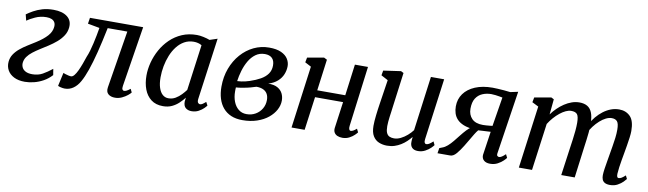

<svg xmlns="http://www.w3.org/2000/svg" viewBox="-37 -1009 4929 1460"><g transform="rotate(10 2428.0 -279.5)"><path d="M166.5 10Q116.9 10 82.8 -7.3Q48.7 -24.6 32.5 -53.9Q16.4 -83.1 19.5 -118.6Q22.4 -151.1 39.4 -176.9Q56.3 -202.6 82.4 -224.2Q108.4 -245.7 139.2 -264.9Q170 -284.1 200.2 -303.1Q253.3 -336.8 282.7 -369.6Q312.2 -402.5 315.3 -440.2Q317.2 -460.8 309.4 -474.7Q301.6 -488.6 285.4 -495.6Q269.3 -502.6 245.9 -502.6Q198.9 -502.6 159.1 -484.2Q119.2 -465.8 97.1 -449.6L85.3 -496.3Q106.4 -511.6 135.5 -528.1Q164.6 -544.5 202.4 -555.9Q240.3 -567.3 288.7 -567.3Q357.5 -567.3 395.2 -537.8Q433 -508.2 427.9 -455.2Q424.6 -419.8 405.6 -390.9Q386.7 -362 358.4 -337.8Q330 -313.6 298.5 -293.3Q267 -273 238.2 -255Q209.6 -237 185 -218Q160.4 -199.1 144.9 -177.4Q129.5 -155.8 126.8 -129.2Q125.5 -110.5 133.5 -93.8Q141.6 -77 161.2 -66.8Q180.7 -56.5 213 -56.5Q257.3 -56.5 291.7 -75.6Q326.1 -94.8 363.6 -124.6L371.4 -77.7Q343.4 -46.9 308.5 -27.5Q273.5 -8.1 236.8 0.9Q200 10 166.5 10Z M907.5 -88.8Q904.3 -68.5 909.7 -60.8Q915 -53.1 921.8 -53.1Q930.9 -53.1 942.3 -58.7Q953.7 -64.2 969.5 -77.5L982.4 -51.3Q976.6 -42.6 958.8 -28Q941 -13.3 916 -1.7Q891 10 862.8 10Q829.8 10 810.6 -6.8Q791.4 -23.5 797.2 -59.5L869 -501.5H717.4Q695 -392.3 674.1 -309.4Q653.1 -226.5 632.6 -167.3Q612 -108 590.4 -70Q569.8 -33 540.5 -12.5Q511.2 8 475.3 8Q460.8 8 443.1 3.6Q425.5 -0.8 422.2 -4L445.1 -107.6Q448.4 -105.6 459.8 -101.9Q471.2 -98.3 484.5 -95.1Q497.7 -92 506 -92Q518.5 -92 530.9 -107.2Q543.3 -122.4 555 -147.1Q566.6 -171.8 577.6 -201.4Q588.6 -231 597.9 -259.6Q607.4 -281.2 615.7 -309.6Q623.9 -337.9 631.2 -369.3Q638.5 -400.7 644.5 -432.3Q650.5 -463.8 655.2 -491.9L563.8 -508.8L571 -555.2H981.8Z M1489.4 -93.6Q1486.2 -70.5 1493 -61.8Q1499.8 -53.1 1508.4 -53.1Q1517.5 -53.1 1527.6 -59.5Q1537.8 -65.9 1552.7 -79.2L1566.7 -53.3Q1562.6 -46.5 1547.4 -31.2Q1532.1 -15.9 1508.3 -3Q1484.4 10 1454.7 10Q1426.2 10 1408.5 -4.9Q1390.8 -19.8 1391.2 -53.6L1394.8 -83.6Q1377.2 -61.3 1354.5 -39.7Q1331.8 -18.1 1302 -4Q1272.2 10 1233.4 10Q1178.1 10 1141.9 -17.5Q1105.7 -45 1087.9 -92.2Q1070.2 -139.3 1070.2 -198Q1070.2 -247.6 1083.8 -299.8Q1097.5 -351.9 1124.1 -399.8Q1150.7 -447.6 1189.9 -485.7Q1229.2 -523.7 1280.6 -545.9Q1332.1 -568 1395.1 -568Q1418.3 -568 1446.3 -561.9Q1474.4 -555.9 1495.5 -547.7L1554.6 -567.3ZM1442.6 -497Q1429.3 -505.5 1413.5 -509.3Q1397.7 -513.2 1380.7 -513.2Q1340.4 -513.2 1308 -494.9Q1275.7 -476.7 1251.4 -445.3Q1227 -414 1210.8 -373.9Q1194.5 -333.8 1186.3 -289.9Q1178.1 -246 1178.1 -203.3Q1178.1 -155.4 1189 -122.5Q1199.9 -89.6 1219.1 -72.9Q1238.4 -56.2 1263.6 -56.2Q1293.8 -56.2 1318.3 -70.6Q1342.8 -85.1 1362.1 -105.4Q1381.3 -125.6 1394.7 -143.7Z M1846.1 9.8Q1796.5 9.8 1759.2 -6.1Q1722 -22 1696.8 -51.6Q1671.6 -81.2 1659 -122.3Q1646.4 -163.3 1646.4 -213.5Q1646.4 -290.3 1670.7 -355Q1695 -419.8 1737.4 -467.9Q1779.8 -516 1835.2 -542.6Q1890.7 -569.1 1953.3 -569.1Q2011.2 -569.1 2046.8 -552.5Q2082.4 -535.9 2098.7 -509.7Q2115.1 -483.5 2115.1 -454.1Q2115.1 -421.6 2102.6 -390.6Q2090.1 -359.7 2063.1 -335.5Q2036.2 -311.3 1992.9 -297.9Q2037.9 -298.6 2065 -283.5Q2092.1 -268.4 2104.7 -243.3Q2117.2 -218.1 2117.2 -188.2Q2117.2 -152.3 2098.7 -117.3Q2080.2 -82.3 2045.1 -53.4Q2010 -24.5 1959.6 -7.4Q1909.3 9.8 1846.1 9.8ZM1869.8 -40.7Q1908.7 -40.7 1939 -58.3Q1969.4 -75.9 1987.1 -106Q2004.8 -136.1 2004.8 -172.8Q2004.8 -200.7 1993.9 -219.9Q1983 -239.1 1961.7 -249Q1940.5 -258.9 1909.1 -258.9Q1902 -257.2 1891 -253.6Q1880.1 -250.1 1867 -246.3Q1853.9 -242.6 1839.9 -239.6Q1822 -235.9 1800.9 -232.1Q1779.8 -228.3 1755.7 -226.7Q1755.2 -218.7 1755 -210.8Q1754.9 -202.9 1754.9 -195.6Q1754.9 -152.8 1768.4 -117.6Q1782 -82.4 1807.9 -61.5Q1833.7 -40.7 1869.8 -40.7ZM1756.9 -275.8Q1774.1 -276.8 1788.8 -278.7Q1803.5 -280.7 1818.6 -284.3Q1833.6 -287.9 1851.4 -293.6Q1897 -308.7 1931.5 -328.1Q1966.1 -347.6 1985.4 -374.8Q2004.8 -402 2004.8 -439.5Q2004.8 -477.2 1985.3 -496.1Q1965.9 -515 1929.7 -515Q1889 -515 1858.6 -492.9Q1828.2 -470.7 1807.4 -434.8Q1786.7 -399 1774.4 -357.1Q1762 -315.3 1756.9 -275.8Z M2658.3 -88.8Q2656.1 -70.3 2660.4 -61.7Q2664.7 -53.1 2671.8 -53.1Q2680.7 -53.1 2691 -58.4Q2701.4 -63.7 2717.2 -77.5L2730.1 -51.3Q2725.8 -44.8 2710.7 -29.9Q2695.6 -14.9 2672 -2.5Q2648.4 10 2619.1 10Q2596.6 10 2580 2.7Q2563.4 -4.5 2555.1 -19.3Q2546.9 -34 2549.9 -55.8L2577.8 -258.1H2361.4L2326.5 0H2225.3L2290 -481.1L2242.1 -506.3L2249.4 -544.1L2376.5 -566.6L2400.8 -554.4L2368.8 -312.5H2585.1L2616.9 -554.5H2717.9Z M2963.6 10Q2929.5 10 2900.8 -1.9Q2872.1 -13.8 2854.5 -42.3Q2837 -70.7 2836.7 -120.5Q2836.7 -138 2838.1 -158.8Q2839.5 -179.6 2842.2 -202.7Q2844.8 -225.8 2848 -249.3Q2851.1 -272.8 2854.6 -294.7L2883 -481.3L2829.9 -509.7L2836.5 -547.2L2971 -566.6L2991.9 -556L2956.8 -290.7Q2954.3 -269.2 2951.4 -248.6Q2948.5 -228 2945.9 -208.6Q2943.3 -189.2 2941.8 -171.1Q2940.2 -153.1 2940.2 -136.6Q2940.2 -103.7 2948.1 -85.7Q2956 -67.7 2970.9 -60.8Q2985.7 -53.9 3006.3 -53.9Q3032 -53.9 3058.1 -66.9Q3084.3 -79.9 3107.3 -100Q3130.4 -120.1 3146.5 -141.9L3202.4 -562.6H3304.6L3240.9 -89.5Q3238.4 -70.6 3243 -61.9Q3247.5 -53.1 3256.1 -53.1Q3265.6 -53.1 3277.2 -60Q3288.8 -66.8 3307 -83.4L3319.6 -56.9Q3315.3 -49.8 3299.2 -33.8Q3283 -17.8 3258 -4.3Q3233.1 9.3 3202.1 9.3Q3170.8 9.3 3155.7 -7.4Q3140.5 -24.2 3142.2 -52.3Q3142 -54.2 3142.2 -58.1Q3142.4 -61.9 3142.9 -66.9Q3143.4 -71.8 3143.9 -77Q3144.4 -82.2 3144.9 -86.8L3143.6 -87.8Q3129 -69.8 3110.7 -52.4Q3092.4 -35 3069.8 -21Q3047.3 -6.9 3020.9 1.6Q2994.4 10 2963.6 10Z M3866.8 -83.5 3879.8 -57.2Q3875.6 -50.4 3859.2 -34.2Q3842.8 -18 3817.2 -4.3Q3791.6 9.3 3759.3 9.3Q3728 9.3 3711 -5.9Q3694 -21.1 3695.3 -47.2L3722.4 -230.8Q3709.7 -229.8 3692.2 -229Q3674.6 -228.3 3657.1 -227.3Q3639.6 -226.3 3626.8 -225.3Q3614.8 -210.8 3601.9 -189.7Q3588.9 -168.6 3574.5 -143.5Q3560.1 -118.3 3543.4 -91.5Q3520.7 -54.2 3497.5 -27.1Q3474.3 0 3450.6 0H3352.4L3359 -40.9L3379.5 -48.9Q3400.6 -56 3420.4 -73.5Q3440.3 -91 3459.3 -114.3Q3478.3 -137.7 3497.4 -162.1Q3516.4 -186.5 3536.1 -207.6Q3555.7 -228.7 3576.7 -241.5L3596.1 -227Q3546.3 -230.8 3513.6 -243.8Q3480.8 -256.9 3462 -277.1Q3443.3 -297.2 3435.4 -322.4Q3427.6 -347.6 3427.6 -375.6Q3427.6 -431.6 3458 -473.8Q3488.5 -515.9 3544.9 -539.8Q3601.4 -563.7 3679.1 -563.7Q3694 -563.7 3717.7 -562.4Q3741.4 -561.2 3767.7 -559.1Q3794.1 -557.1 3816.4 -554L3875.6 -566.7L3800.8 -76.1Q3798.8 -63.7 3805.2 -58.4Q3811.7 -53.1 3817.4 -53.1Q3826.9 -53.1 3838.9 -60.6Q3850.9 -68 3866.8 -83.5ZM3728.3 -277.6 3764.9 -502.7Q3758 -504.1 3742.8 -506.9Q3727.5 -509.7 3709.9 -511.8Q3692.3 -514 3678 -514Q3641.2 -514 3609.7 -500.6Q3578.3 -487.3 3559.3 -457.5Q3540.4 -427.7 3540.4 -377.4Q3540.4 -330.6 3568.8 -301.2Q3597.3 -271.8 3654.1 -271.8Q3665.4 -271.8 3680.8 -272.9Q3696.1 -274 3709.6 -275.4Q3723.2 -276.7 3728.3 -277.6Z M4152.2 -557.4 4140.6 -438.8Q4159.4 -465 4183.2 -488.4Q4207 -511.8 4234.3 -529.8Q4261.5 -547.8 4290.5 -557.9Q4319.6 -568 4349.1 -568Q4385.8 -568 4410.1 -553.7Q4434.5 -539.4 4446.9 -508.5Q4459.4 -477.7 4460.3 -427.2Q4460.5 -422.1 4460.3 -416.6Q4460.2 -411.1 4459.9 -405.6Q4459.7 -400 4459 -394L4443 -415.3Q4460.6 -448 4483.8 -475.8Q4507 -503.5 4534.4 -524.2Q4561.8 -544.9 4592.4 -556.5Q4623.1 -568 4655.8 -568Q4708 -568 4741.2 -534.7Q4774.5 -501.5 4774.5 -422.1Q4774.5 -401.7 4770.5 -371.2Q4766.5 -340.8 4761 -307.9Q4755.5 -275 4750.5 -247Q4746 -221.7 4740.9 -192.9Q4735.8 -164.2 4732 -136.2Q4728.1 -108.2 4726.8 -85.4Q4726.1 -68.5 4729.6 -60.8Q4733.1 -53.1 4740.6 -53.1Q4751.5 -53.1 4763.2 -59.9Q4774.8 -66.7 4792.5 -82.8L4805.1 -57.2Q4800.3 -50.1 4784.4 -33.9Q4768.6 -17.8 4743.4 -3.9Q4718.2 10 4685.6 10Q4659.8 10 4645.1 1.7Q4630.4 -6.6 4624.7 -21.3Q4619 -36 4619.3 -55.2Q4620 -75.9 4624.1 -104.2Q4628.2 -132.5 4633.7 -163.3Q4639.2 -194.1 4643.7 -222.7Q4648.2 -249.8 4653.9 -282.9Q4659.7 -316 4663.8 -350Q4667.9 -383.9 4667.7 -413.4Q4667.6 -460.6 4653.8 -476.9Q4640 -493.2 4611.1 -493.2Q4590.6 -493.2 4567.2 -481.8Q4543.9 -470.3 4520.7 -449.6Q4497.5 -428.9 4477 -401.8Q4456.4 -374.6 4441.5 -343.2L4460.8 -403.6Q4459.8 -380.3 4457 -352.9Q4454.3 -325.5 4450.8 -298.3Q4447.4 -271.1 4443.9 -247L4411.8 0H4307.9L4338.6 -220.5Q4342.8 -248.6 4347.4 -282.2Q4352 -315.7 4355.2 -349.6Q4358.4 -383.5 4358.2 -412.5Q4357.8 -461.6 4344.5 -477.7Q4331.3 -493.9 4298.2 -493.9Q4279.1 -493.9 4257 -483.7Q4234.9 -473.5 4212.2 -455.3Q4189.5 -437.2 4168.8 -413.6Q4148 -390 4131.4 -363.4L4082.2 0H3980.5L4045.2 -482.5L3995.6 -507.4L4002.9 -545.1L4131.4 -568Z"/></g></svg>

Font: Merriweather 7pt Light
Style: Italic
Weight: 300
Italic angle: -7.8°
Designer: Eben Sorkin
Foundry: Eben Sorkin
Version: Version 2.200;gftools[0.9.31]